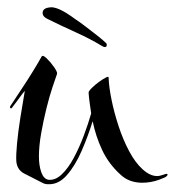

<svg xmlns="http://www.w3.org/2000/svg" viewBox="-20 -498 472 518"><path d="M108 -1Q106 -1 103.5 -1.5Q101 -2 98 -3L92 -6Q64 -20 45 -30Q26 -40 24 -63Q23 -80 26 -111.5Q29 -143 35 -181Q41 -219 47 -253Q40 -245 33 -235Q26 -225 12 -207Q10 -204 8 -206.5Q6 -209 8 -212Q21 -232 38 -257.5Q55 -283 70 -307.5Q85 -332 92 -345Q95 -351 105.5 -341Q116 -331 125.5 -317.5Q135 -304 134 -299Q130 -288 121.5 -262.5Q113 -237 105 -204.5Q97 -172 91 -138Q85 -104 85 -76Q85 -51 91.5 -33Q98 -15 111 -13Q129 -11 146.5 -27.5Q164 -44 179 -72Q194 -100 206 -132Q218 -164 226 -192Q224 -206 222 -220Q220 -234 219 -248Q219 -252 227.5 -260.5Q236 -269 247 -277Q258 -285 266 -289Q274 -293 273 -288Q274 -263 281 -228.5Q288 -194 300 -157.5Q312 -121 328.5 -90Q345 -59 365 -41Q385 -23 404 -23Q409 -23 413.5 -24.5Q418 -26 422 -27Q426 -29 430 -29Q432 -29 432 -27Q432 -23 424 -19L409 -13Q398 -9 386.5 -7Q375 -5 364 -5Q328 -5 305 -27Q273 -56 255.5 -93.5Q238 -131 230 -171Q218 -132 200.5 -91.5Q183 -51 160 -25Q137 1 108 -1ZM263 -371Q260 -371 255 -374Q224 -393 183 -411.5Q142 -430 108 -447Q95 -453 95 -463Q95 -476 114 -478Q124 -480 141 -472.5Q158 -465 185 -445Q193 -440 209.5 -427.5Q226 -415 242.5 -402Q259 -389 267 -381Q268 -380 268 -377Q268 -371 263 -371Z"/></svg>

Font: Festive
Style: Regular
Weight: 400
Designer: Robert E. Leuschke
Foundry: Robert E. Leuschke
Version: Version 1.101; ttfautohint (v1.8.3)